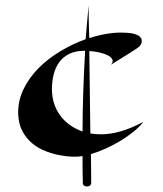

<svg xmlns="http://www.w3.org/2000/svg" viewBox="-20 -595 590 695"><path d="M499 -153.8Q484.4 -135.3 462.9 -117.9Q441.4 -100.6 416 -85.2Q390.6 -69.8 363 -57.4Q335.4 -44.9 309.1 -37.1Q309.6 -4.9 309.8 15.6Q310.1 36.1 310.1 47.9V67.9Q310.1 73.7 305.2 76.9Q300.3 80.1 294.4 80.1Q288.6 80.1 283.9 76.7Q279.3 73.2 279.8 65.9Q279.3 54.7 279.3 39.6Q278.8 26.9 278.8 9.3Q278.8 -8.3 278.8 -29.8H276.9Q264.6 -27.3 243.4 -27.8Q222.2 -28.3 197 -33Q171.9 -37.6 145.8 -47.6Q119.6 -57.6 98.1 -75Q76.7 -92.3 62.3 -117.9Q47.9 -143.6 45.9 -179.2Q43.9 -228 64.5 -270.8Q85 -313.5 119.6 -348.4Q154.3 -383.3 199 -409.9Q243.7 -436.5 290 -453.1Q292.5 -483.9 295.2 -514.4Q297.9 -544.9 300.8 -575.2Q300.8 -557.6 301 -542.5Q301.3 -527.3 301.5 -513.4Q301.8 -499.5 302.2 -485.8Q302.7 -472.2 303.2 -457Q333 -466.8 362.3 -471.9Q391.6 -477.1 418 -477.1Q427.2 -477.1 440.2 -476.3Q453.1 -475.6 464.8 -472.7Q476.6 -469.7 484.9 -463.4Q493.2 -457 493.2 -445.8Q493.2 -439 488.5 -431.9Q483.9 -424.8 474.1 -418.9Q465.8 -413.6 453.1 -405.3Q441.9 -398.4 424.6 -387.5Q407.2 -376.5 381.8 -360.8Q390.6 -371.1 386.7 -379.6Q382.8 -388.2 370.6 -394.5Q358.4 -400.9 340.6 -405Q322.8 -409.2 303.2 -410.2L307.1 -111.8Q326.2 -108.9 346.2 -108.9Q379.4 -108.9 417 -119.6Q454.6 -130.4 499 -153.8ZM288.1 -411.1H285.2Q253.4 -411.1 231 -400.1Q208.5 -389.2 194.6 -370.1Q180.7 -351.1 174.3 -325.7Q168 -300.3 168 -272Q168 -243.2 176.3 -218.8Q184.6 -194.3 199.5 -174.8Q214.4 -155.3 234.6 -141.4Q254.9 -127.4 278.8 -119.1Q278.8 -182.6 281.2 -257.6Q283.7 -332.5 288.1 -411.1Z"/></svg>

Font: Eagle Lake
Style: Regular
Weight: 400
Designer: Astigmatic (AOETI)
Foundry: Astigmatic (AOETI)
Version: Version 1.000